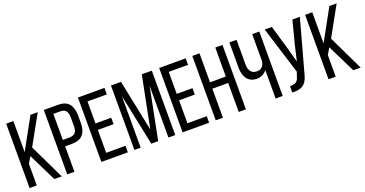

<svg xmlns="http://www.w3.org/2000/svg" viewBox="-35 -1330 3728 1961"><g transform="rotate(-20 1829.0 -349.5)"><path d="M159 -304 118 -235V0H40V-700H118V-362L304 -700H383L206 -381L389 0H309Z M602 -700Q685 -700 722 -654.5Q759 -609 759 -529V-445Q759 -361 719.5 -318.5Q680 -276 596 -276H527V0H449V-700ZM596 -346Q640 -346 661 -367.5Q682 -389 682 -440V-533Q682 -581 663.5 -605Q645 -629 602 -629H527V-346Z M1069 -390V-320H898V-71H1108V0H820V-700H1108V-629H898V-390Z M1438 -1H1363L1247 -558V0H1179V-700H1288L1403 -141L1514 -700H1623V0H1549V-563Z M1952 -390V-320H1781V-71H1991V0H1703V-700H1991V-629H1781V-390Z M2141 -315V0H2063V-700H2141V-385H2313V-700H2391V0H2313V-315Z M2714 -310Q2695 -283 2666 -269Q2637 -255 2605 -255Q2570 -255 2543.5 -267.5Q2517 -280 2500 -302.5Q2483 -325 2474.5 -355.5Q2466 -386 2466 -421V-700H2544V-427Q2544 -382 2566 -354Q2588 -326 2630 -326Q2702 -326 2714 -408V-700H2791V0H2714Z M3082 -154Q3073 -115 3060.5 -85Q3048 -55 3027 -35Q3006 -15 2975 -6Q2949 1 2912 1H2895V-69H2905Q2943 -69 2963 -83Q2985 -98 2995 -138L3011 -184L2850 -700H2928L2999 -457L3047 -281L3088 -457L3151 -700H3232Z M3408 -304 3367 -235V0H3289V-700H3367V-362L3553 -700H3632L3455 -381L3638 0H3558Z"/></g></svg>

Font: Bebas Neue Regular
Style: Regular
Weight: 400
Designer: Ryoichi Tsunekawa & LGV (GE)
Foundry: Free Software Foundation, Inc.
Version: Version 1.003 August 13, 2016